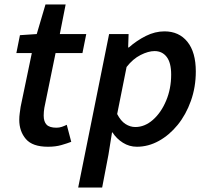

<svg xmlns="http://www.w3.org/2000/svg" viewBox="-20 -643 930 857"><path d="M194 12Q125 12 95.5 -22.5Q66 -57 66 -108Q66 -123 68 -137Q70 -151 72 -166L122 -406H53L69 -486L144 -491L183 -623H273L247 -491H365L348 -406H228L178 -162Q175 -144 175 -127Q175 -100 188 -86.5Q201 -73 232 -73Q245 -73 256.5 -77Q268 -81 278 -86L298 -10Q280 -3 254 4.5Q228 12 194 12Z M329 194 467 -491H554L552 -431H555Q590 -462 631 -482.5Q672 -503 714 -503Q779 -503 816.5 -456.5Q854 -410 854 -324Q854 -254 832 -192.5Q810 -131 773 -85.5Q736 -40 689 -14Q642 12 591 12Q557 12 528.5 -6Q500 -24 482 -52H480L464 48L436 194ZM584 -76Q626 -76 662.5 -108Q699 -140 721.5 -193.5Q744 -247 744 -310Q744 -363 724 -389Q704 -415 670 -415Q642 -415 607.5 -397.5Q573 -380 545 -344L503 -134Q519 -103 540 -89.5Q561 -76 584 -76Z"/></svg>

Font: Source Sans Pro SemiBold
Style: Italic
Weight: 600
Italic angle: -11°
Designer: Paul D. Hunt
Foundry: Adobe Systems Incorporated
Version: Version 1.095;hotconv 1.0.109;makeotfexe 2.5.65596